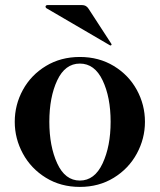

<svg xmlns="http://www.w3.org/2000/svg" viewBox="-20 -722 629 755"><path d="M38 -243Q38 -310 70 -368.5Q102 -427 160.5 -462.5Q219 -498 294 -498Q369 -498 427.5 -462.5Q486 -427 518 -368.5Q550 -310 550 -243Q550 -177 518 -118Q486 -59 427.5 -23Q369 13 294 13Q219 13 160.5 -23Q102 -59 70 -118Q38 -177 38 -243ZM415 -243Q415 -340 383.5 -406Q352 -472 294 -472Q236 -472 205 -406Q174 -340 174 -243Q174 -147 205 -79.5Q236 -12 294 -12Q352 -12 383.5 -79.5Q415 -147 415 -243ZM412 -544 415 -543Q416 -543 417.5 -544.5Q419 -546 419 -547L417 -551L328 -688Q319 -702 303 -702H166Q163 -702 161 -700Q159 -698 159 -696Q159 -693 162 -690Z"/></svg>

Font: Shippori Mincho B1 ExtraBold
Style: Regular
Weight: 800
Designer: FONTDASU
Foundry: FONTDASU / Google Inc. / but / Adobe
Version: Version 3.110; ttfautohint (v1.8.3)